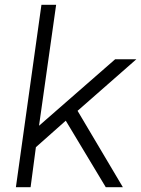

<svg xmlns="http://www.w3.org/2000/svg" viewBox="-20 -777 586 797"><path d="M46 0 152 -757H213L142 -255L458 -531H546L302 -317L490 0H419L253 -276L129 -166L107 0Z"/></svg>

Font: Plus Jakarta Sans Light
Style: Italic
Weight: 300
Italic angle: -8°
Designer: Gumpita Rahayu
Foundry: Tokotype
Version: Version 2.071; ttfautohint (v1.8.4.7-5d5b);gftools[0.9.29]